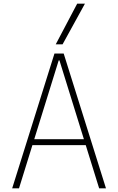

<svg xmlns="http://www.w3.org/2000/svg" viewBox="-20 -1020 640 1040"><path d="M46 0 275 -730H325L554 0H517L302 -693H298L83 0ZM146 -234V-266H454V-234ZM319 -780H282L398 -1000H440Z"/></svg>

Font: M PLUS Code Latin Expanded ExtraLight
Style: Regular
Weight: 250
Width: 7
Designer: Coji Morishita
Foundry: UNDERFOREST DESIGN
Version: Version 1.002; ttfautohint (v1.8.3)